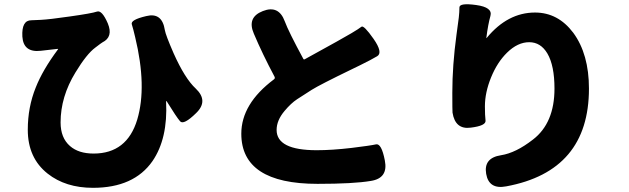

<svg xmlns="http://www.w3.org/2000/svg" viewBox="-20 -828 3010 919"><path d="M425 71Q294 71 208 3Q113 -72 113 -207Q113 -315 151 -409Q184 -493 257 -591Q260 -595 255 -594L176 -585Q92 -575 87 -653Q83 -731 130 -731Q135 -731 176 -733Q216 -735 313 -749Q420 -764 444 -772.5Q468 -781 496 -716Q523 -651 470 -625Q466 -623 436 -600Q395 -570 341 -481Q270 -365 270 -242Q270 -168 315 -129Q356 -93 428 -93Q588 -93 637 -256Q684 -414 627 -650Q618 -689 611 -711Q603 -733 680 -751Q756 -770 769 -684Q773 -660 811 -573Q865 -452 917 -404Q979 -345 919 -287Q859 -228 842 -247.5Q825 -267 778 -343Q775 -347 775 -342Q784 -165 710 -57Q621 71 425 71Z M1500 52Q1135 52 1135 -188Q1135 -331 1291 -448Q1298 -453 1294 -461Q1236 -570 1195 -667Q1161 -745 1238 -775Q1314 -805 1343 -726Q1361 -677 1432 -546Q1434 -542 1438 -544L1590 -628Q1626 -648 1662 -669Q1699 -691 1710 -700Q1721 -709 1768 -642Q1814 -576 1785.5 -559Q1757 -542 1702 -515L1667 -498Q1510 -422 1472 -398Q1437 -376 1402 -353Q1373 -334 1342 -297Q1304 -252 1304 -206Q1304 -109 1496 -109Q1569 -109 1663 -120Q1753 -131 1779.5 -137Q1806 -143 1822 -60Q1839 25 1755 38Q1672 52 1500 52Z M2403 64Q2320 80 2307 4Q2294 -72 2378 -85Q2449 -96 2531 -160Q2634 -239 2634 -404Q2634 -514 2600 -572Q2568 -626 2513 -626Q2458 -626 2407 -576Q2360 -530 2330.5 -457.5Q2301 -385 2301 -319Q2301 -276 2304 -251Q2307 -226 2233 -217Q2159 -207 2146 -289Q2145 -298 2145 -384Q2145 -515 2165 -662Q2171 -703 2176 -744Q2179 -770 2179 -792.5Q2179 -815 2259 -804Q2339 -793 2327.5 -752Q2316 -711 2308 -648Q2307 -643 2310 -647Q2410 -768 2541 -768Q2651 -768 2724 -671Q2799 -569 2799 -404Q2799 -9 2403 64Z"/></svg>

Font: Resource Han Rounded JP Heavy
Style: Regular
Weight: 900
Designer: Cyano Hao (round all glyphs); Ryoko NISHIZUKA 西塚涼子 (kana, bopomofo & ideographs); Paul D. Hunt (Latin, Greek & Cyrillic)
Foundry: Cyano Hao
Version: 0.990